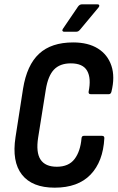

<svg xmlns="http://www.w3.org/2000/svg" viewBox="-20 -859 543 887"><path d="M232.6 8Q128.6 8 81.3 -52.2Q34.1 -112.5 51.7 -225.4L86.5 -449.2Q104.1 -558.5 160.6 -610.7Q217 -663 317.9 -663Q387.2 -663 432.5 -634.7Q477.7 -606.4 494.8 -554.9Q511.9 -503.5 494.7 -434.9Q491.7 -423.9 482.7 -423.9H399.2Q388.3 -423.9 389.3 -434.9Q402.1 -497.4 382.6 -531.9Q363 -566.3 307.1 -566.3Q256.9 -566.3 229.4 -537.5Q202 -508.7 191.7 -445.6L156.3 -223.8Q145.5 -154.9 167.3 -121.8Q189.1 -88.7 242.4 -88.7Q297.3 -88.7 324.4 -124.2Q351.4 -159.8 356.6 -220.1Q357.4 -231.5 367.6 -231.5H451.1Q462.8 -231.5 462 -220.1Q456.2 -112.5 398.3 -52.3Q340.3 8 232.6 8ZM276.3 -712.3Q270.7 -712.3 268.7 -716.2Q266.7 -720.2 270.7 -726L340 -828Q347.6 -839 358.6 -839H430.6Q436.8 -839 438.3 -834.7Q439.8 -830.4 435.6 -825L351.2 -723.6Q346.5 -717.8 342.1 -715Q337.7 -712.3 331.1 -712.3Z"/></svg>

Font: Sofia Sans Condensed
Style: Italic
Weight: 400
Italic angle: -9°
Designer: Botio Nikoltchev, Ani Petrova
Foundry: lettersoup
Version: Version 4.101